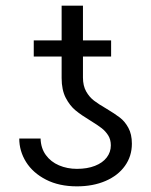

<svg xmlns="http://www.w3.org/2000/svg" viewBox="-20 -656 539 686"><path d="M303.7 -224.6Q270.5 -244.6 250 -261.5Q229.5 -278.3 214.8 -306.6Q200.2 -335 200.2 -377V-454.1H100.6V-511.7H200.2V-635.7H276.4V-511.7H377V-454.1H276.4V-378.9Q276.4 -349.6 287.8 -329.3Q299.3 -309.1 315.9 -296.4Q332.5 -283.7 360.4 -267.6Q390.6 -249.5 408.4 -235.8Q426.3 -222.2 438.7 -199.2Q451.2 -176.3 451.2 -142.6Q451.2 -98.1 426.5 -63.5Q401.9 -28.8 357.2 -9.5Q312.5 9.8 254.9 9.8Q190.9 9.8 144.3 -14.2Q97.7 -38.1 73.2 -77.1Q48.8 -116.2 48.8 -161.1H125Q126 -126.5 143.8 -102.1Q161.6 -77.6 190.9 -65.2Q220.2 -52.7 254.9 -52.7Q292 -52.7 319.3 -63.5Q346.7 -74.2 361.3 -93.3Q376 -112.3 376 -136.7Q376 -157.2 366.5 -172.4Q356.9 -187.5 343 -198.2Q329.1 -209 303.7 -224.6Z"/></svg>

Font: Pretendard GOV Light
Style: Regular
Weight: 300
Designer: Base glyphs from Inter by Rasmus Andersson; Hangeul glyphs from Noto Sans CJK(Source Han Sans) by Jang Soo-young and Kan
Foundry: Kil Hyung-jin
Version: Version 1.309